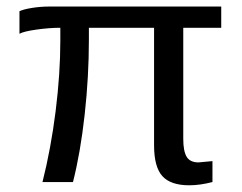

<svg xmlns="http://www.w3.org/2000/svg" viewBox="-20 -548 730 578"><path d="M549.8 9.8Q493.7 9.8 468.8 -17.8Q443.8 -45.4 443.8 -110.8V-464.4H247.6V-429.2Q247.6 -317.4 234.9 -202.9Q222.2 -88.4 199.7 0H107.9Q133.3 -100.6 147.5 -213.6Q161.6 -326.7 161.6 -425.3V-464.4Q129.4 -464.4 90.3 -459Q51.3 -453.6 38.6 -446.3V-514.2Q50.3 -520 76.4 -524.2Q102.5 -528.3 127.9 -528.3H646V-464.4H531.7V-129.9Q531.7 -92.8 542 -75.9Q552.2 -59.1 577.6 -59.1L619.6 -63V0Q582 9.8 549.8 9.8Z"/></svg>

Font: Arial
Style: Regular
Weight: 400
Designer: Steve Matteson
Foundry: Ascender Corporation
Version: Version 2.00.3